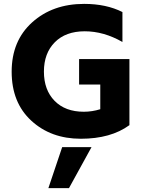

<svg xmlns="http://www.w3.org/2000/svg" viewBox="-20 -706 746 988"><path d="M335 262H229L300 51H451ZM646 -62Q550 8 396 8Q242 8 141 -85Q40 -178 40 -337Q40 -496 145.5 -591Q251 -686 413 -686Q527 -686 610 -644V-490Q514 -545 416 -545Q318 -545 262 -488.5Q206 -432 206 -337.5Q206 -243 261 -187Q316 -131 411 -131Q454 -131 496 -144V-271H387V-402H646Z"/></svg>

Font: Hind Madurai
Style: Bold
Weight: 700
Designer: Jyotish Sonowal
Foundry: Indian Type Foundry
Version: Version 0.702;PS 1.0;hotconv 1.0.81;makeotf.lib2.5.63406